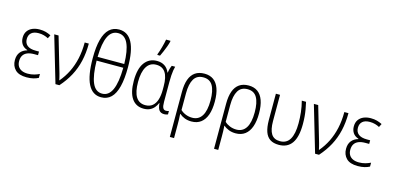

<svg xmlns="http://www.w3.org/2000/svg" viewBox="-87 -1344 4364 2131"><g transform="rotate(15 2095.0 -278.5)"><path d="M277.8 -302.2V-260.7H233.4Q188 -260.7 156.5 -248Q125 -235.4 108.4 -209.5Q91.8 -183.6 91.8 -144Q91.8 -108.9 106.7 -84Q121.6 -59.1 150.1 -45.9Q178.7 -32.7 219.7 -32.7Q259.3 -32.7 293 -42.5Q326.7 -52.2 352.1 -64.9V-20Q329.1 -7.3 295.7 1.2Q262.2 9.8 216.8 9.8Q127.9 9.8 85.7 -32.7Q43.5 -75.2 43.5 -142.1Q43.5 -198.7 71.5 -233.4Q99.6 -268.1 147.9 -281.2V-284.7Q104 -299.3 83.3 -330.8Q62.5 -362.3 62.5 -404.3Q62.5 -450.2 83.7 -480.5Q105 -510.7 141.1 -525.9Q177.2 -541 222.7 -541Q263.2 -541 293.5 -532.5Q323.7 -523.9 353.5 -509.3L334 -470.2Q311.5 -482.9 283.4 -490.7Q255.4 -498.5 223.1 -498.5Q168 -498.5 139.2 -473.4Q110.4 -448.2 110.4 -401.9Q110.4 -354 142.8 -328.1Q175.3 -302.2 239.7 -302.2Z M391.6 -530.8H441.4L551.8 -153.8Q556.2 -140.6 560.8 -122.6Q565.4 -104.5 570.1 -86.2Q574.7 -67.9 577.6 -52.7H580.1Q632.3 -114.3 668 -186.5Q703.6 -258.8 722.7 -344.2Q741.7 -429.7 741.7 -530.8H789.1Q789.1 -422.4 767.6 -329.3Q746.1 -236.3 702.6 -155.3Q659.2 -74.2 592.8 0H547.9Z M1276.9 -389.2Q1276.9 -255.4 1254.4 -166.7Q1231.9 -78.1 1186.8 -34.2Q1141.6 9.8 1073.2 9.8Q973.1 9.8 922.9 -89.1Q872.6 -188 872.6 -388.2Q872.6 -516.1 895.3 -600.6Q918 -685.1 963.1 -727.1Q1008.3 -769 1074.7 -769Q1175.8 -769 1226.3 -674.3Q1276.9 -579.6 1276.9 -389.2ZM1073.7 -32.2Q1149.4 -32.2 1187.5 -116.5Q1225.6 -200.7 1228 -370.6H921.4Q923.8 -204.1 960.4 -118.2Q997.1 -32.2 1073.7 -32.2ZM1074.7 -727.5Q999.5 -727.5 961.9 -648.9Q924.3 -570.3 921.4 -413.6H1227.5Q1225.1 -566.4 1188.2 -647Q1151.4 -727.5 1074.7 -727.5Z M1569.8 -32.7Q1620.6 -32.7 1652.6 -59.6Q1684.6 -86.4 1699.5 -134.8Q1714.4 -183.1 1714.4 -247.1V-287.6Q1714.4 -394 1679.7 -446Q1645 -498 1574.2 -498Q1501.5 -498 1464.1 -436.5Q1426.8 -375 1426.8 -261.7Q1426.8 -147.5 1462.6 -90.1Q1498.5 -32.7 1569.8 -32.7ZM1563 9.8Q1473.1 9.8 1425.5 -59.3Q1377.9 -128.4 1377.9 -262.2Q1377.9 -400.9 1429.7 -470.9Q1481.4 -541 1570.8 -541Q1624 -541 1660.4 -516.6Q1696.8 -492.2 1715.3 -446.8H1718.8Q1721.2 -468.3 1727.3 -490Q1733.4 -511.7 1742.2 -530.8H1781.2Q1775.4 -510.7 1771.2 -484.9Q1767.1 -459 1764.9 -425.8Q1762.7 -392.6 1762.7 -350.1V-123Q1762.7 -71.3 1773.9 -51.8Q1785.2 -32.2 1807.6 -32.2Q1815.9 -32.2 1825.2 -33.7Q1834.5 -35.2 1841.3 -38.1V1Q1836.9 3.4 1830.1 5.1Q1823.2 6.8 1815.2 8.3Q1807.1 9.8 1798.8 9.8Q1759.8 9.8 1741 -14.4Q1722.2 -38.6 1717.8 -95.2H1714.4Q1703.1 -67.4 1683.3 -43.2Q1663.6 -19 1633.8 -4.6Q1604 9.8 1563 9.8ZM1556.2 -606V-615.7Q1562.5 -631.8 1570.1 -654.8Q1577.6 -677.7 1584.7 -703.4Q1591.8 -729 1597.4 -753.2Q1603 -777.3 1606 -795.4H1656.2V-785.2Q1649.9 -758.3 1638.2 -726.3Q1626.5 -694.3 1612.8 -662.8Q1599.1 -631.3 1586.9 -606Z M2306.6 -270Q2306.6 -180.7 2284.7 -118.4Q2262.7 -56.2 2219.2 -23.2Q2175.8 9.8 2111.3 9.8Q2068.4 9.8 2033.4 -3.7Q1998.5 -17.1 1973.6 -39.6H1970.2Q1972.7 -7.3 1973.4 22Q1974.1 51.3 1974.1 82V237.3H1925.8V-281.2Q1925.8 -366.2 1946.8 -424.1Q1967.8 -481.9 2010.5 -511.5Q2053.2 -541 2117.2 -541Q2179.2 -541 2221.2 -510.7Q2263.2 -480.5 2284.9 -420.4Q2306.6 -360.4 2306.6 -270ZM2115.7 -498Q2041.5 -498 2007.6 -441.2Q1973.6 -384.3 1973.6 -277.3V-85Q1997.6 -61.5 2033.2 -47.1Q2068.8 -32.7 2108.9 -32.7Q2181.6 -32.7 2219.5 -92.5Q2257.3 -152.3 2257.3 -270Q2257.3 -381.8 2223.6 -439.9Q2189.9 -498 2115.7 -498Z M2814.5 -270Q2814.5 -180.7 2792.5 -118.4Q2770.5 -56.2 2727.1 -23.2Q2683.6 9.8 2619.1 9.8Q2576.2 9.8 2541.3 -3.7Q2506.3 -17.1 2481.4 -39.6H2478Q2480.5 -7.3 2481.2 22Q2481.9 51.3 2481.9 82V237.3H2433.6V-281.2Q2433.6 -366.2 2454.6 -424.1Q2475.6 -481.9 2518.3 -511.5Q2561 -541 2625 -541Q2687 -541 2729 -510.7Q2771 -480.5 2792.7 -420.4Q2814.5 -360.4 2814.5 -270ZM2623.5 -498Q2549.3 -498 2515.4 -441.2Q2481.4 -384.3 2481.4 -277.3V-85Q2505.4 -61.5 2541 -47.1Q2576.7 -32.7 2616.7 -32.7Q2689.5 -32.7 2727.3 -92.5Q2765.1 -152.3 2765.1 -270Q2765.1 -381.8 2731.4 -439.9Q2697.8 -498 2623.5 -498Z M3115.2 9.3Q3052.7 9.3 3013.9 -16.6Q2975.1 -42.5 2957 -94.7Q2939 -147 2938.5 -225.1V-530.8H2986.3V-229Q2986.3 -130.9 3017.3 -82Q3048.3 -33.2 3117.2 -33.2Q3193.4 -33.2 3230 -95Q3266.6 -156.7 3266.6 -279.8Q3266.6 -342.3 3259.8 -404.8Q3252.9 -467.3 3236.3 -530.8H3285.2Q3294.9 -487.3 3301.8 -448Q3308.6 -408.7 3312 -368.4Q3315.4 -328.1 3315.4 -281.7Q3315.4 -133.8 3264.9 -62.3Q3214.4 9.3 3115.2 9.3Z M3375 -530.8H3424.8L3535.2 -153.8Q3539.6 -140.6 3544.2 -122.6Q3548.8 -104.5 3553.5 -86.2Q3558.1 -67.9 3561 -52.7H3563.5Q3615.7 -114.3 3651.4 -186.5Q3687 -258.8 3706.1 -344.2Q3725.1 -429.7 3725.1 -530.8H3772.5Q3772.5 -422.4 3751 -329.3Q3729.5 -236.3 3686 -155.3Q3642.6 -74.2 3576.2 0H3531.2Z M4083 -302.2V-260.7H4038.6Q3993.2 -260.7 3961.7 -248Q3930.2 -235.4 3913.6 -209.5Q3897 -183.6 3897 -144Q3897 -108.9 3911.9 -84Q3926.8 -59.1 3955.3 -45.9Q3983.9 -32.7 4024.9 -32.7Q4064.5 -32.7 4098.1 -42.5Q4131.8 -52.2 4157.2 -64.9V-20Q4134.3 -7.3 4100.8 1.2Q4067.4 9.8 4022 9.8Q3933.1 9.8 3890.9 -32.7Q3848.6 -75.2 3848.6 -142.1Q3848.6 -198.7 3876.7 -233.4Q3904.8 -268.1 3953.1 -281.2V-284.7Q3909.2 -299.3 3888.4 -330.8Q3867.7 -362.3 3867.7 -404.3Q3867.7 -450.2 3888.9 -480.5Q3910.2 -510.7 3946.3 -525.9Q3982.4 -541 4027.8 -541Q4068.4 -541 4098.6 -532.5Q4128.9 -523.9 4158.7 -509.3L4139.2 -470.2Q4116.7 -482.9 4088.6 -490.7Q4060.5 -498.5 4028.3 -498.5Q3973.1 -498.5 3944.3 -473.4Q3915.5 -448.2 3915.5 -401.9Q3915.5 -354 3948 -328.1Q3980.5 -302.2 4044.9 -302.2Z"/></g></svg>

Font: Open Sans SemiCondensed Light
Style: Regular
Weight: 300
Width: 4
Designer: Monotype Design Team
Foundry: Monotype Imaging Inc.
Version: Version 3.000